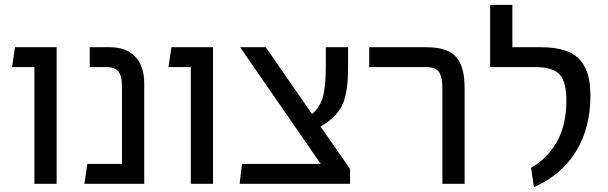

<svg xmlns="http://www.w3.org/2000/svg" viewBox="-20 -759 2513 793"><path d="M122.1 0V-481.9H29.8L42 -564H213.9V0Z M433.6 -564Q501 -564 538.3 -525.4Q575.7 -486.8 575.7 -414.1V0H328.6L340.8 -82H483.9V-403.8Q483.9 -444.3 469.2 -463.1Q454.6 -481.9 420.9 -481.9H350.6V-564Z M768.1 0V-481.9H675.8L688 -564H859.9V0Z M1303.7 -236.8 1425.8 -61V0H969.7L979.5 -82H1304.7L971.7 -564H1077.6L1268.6 -288.1Q1303.2 -316.9 1314.5 -361.1Q1325.7 -405.3 1325.7 -485.8V-564H1417.5V-485.8Q1417.5 -447.8 1415.5 -421.4Q1413.6 -395 1407 -365.5Q1400.4 -335.9 1388.2 -314.7Q1376 -293.5 1355 -273.2Q1334 -252.9 1303.7 -236.8Z M1807.1 0V-392.1Q1807.1 -439.9 1793.9 -460.9Q1780.8 -481.9 1739.3 -481.9H1504.9V-564H1740.2Q1787.6 -564 1819.3 -552.7Q1851.1 -541.5 1868.2 -518.3Q1885.3 -495.1 1892.1 -465.3Q1898.9 -435.5 1898.9 -392.1V0Z M2185.1 14.2 2173.3 -65.9Q2241.2 -105 2280.3 -174.1Q2319.3 -243.2 2319.3 -344.2Q2319.3 -419.4 2292 -450.7Q2264.6 -481.9 2191.4 -481.9H2004.4V-738.8H2096.2V-564H2213.4Q2272.5 -564 2313.2 -550.5Q2354 -537.1 2376.7 -510.3Q2399.4 -483.4 2408.9 -448.2Q2418.5 -413.1 2418.5 -363.8Q2418.5 -230.5 2358.9 -133.5Q2299.3 -36.6 2185.1 14.2Z"/></svg>

Font: FiraGO
Style: Regular
Weight: 400
Designer: bBox Type
Foundry: bBox Type GmbH
Version: Version 1.001;PS 001.001;hotconv 1.0.88;makeotf.lib2.5.64775